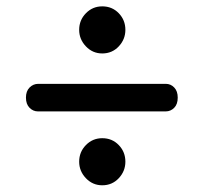

<svg xmlns="http://www.w3.org/2000/svg" viewBox="-20 -642 628 592"><path d="M295.3 -477.2Q265.7 -477.2 244.9 -499Q224.1 -520.8 224.1 -550Q224.1 -580 244.9 -601.2Q265.7 -622.4 295.3 -622.4Q325.8 -622.4 346.2 -601.2Q366.6 -580 366.6 -550Q366.6 -520.8 346.2 -499Q325.8 -477.2 295.3 -477.2ZM60 -341Q60 -361 71.2 -372.2Q82.5 -383.5 98 -383.5H491Q506.5 -383.5 517.2 -372.2Q528 -361 528 -341Q528 -320.5 517 -309.5Q506 -298.5 491 -298.5H97Q82 -298.5 71 -309.8Q60 -321 60 -341ZM295.3 -70.7Q265.7 -70.7 244.9 -92.5Q224.1 -114.3 224.1 -143.5Q224.1 -173.5 244.9 -194.7Q265.7 -215.9 295.3 -215.9Q325.8 -215.9 346.2 -194.7Q366.6 -173.5 366.6 -143.5Q366.6 -114.3 346.2 -92.5Q325.8 -70.7 295.3 -70.7Z"/></svg>

Font: Fraunces 9pt SuperSoft SemiBold
Style: Regular
Weight: 600
Version: Version 1.000;[0bf87f6ff]